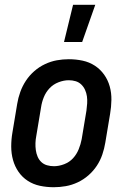

<svg xmlns="http://www.w3.org/2000/svg" viewBox="-20 -776 540 804"><path d="M248 -600 286 -756H379L324 -600ZM205 8Q175 8 147 2Q119 -4 96 -19Q73 -34 57.5 -56.5Q42 -79 34.5 -106Q27 -133 27 -162.5Q27 -192 32 -221L52 -341Q56 -366 65 -391Q74 -416 88.5 -438Q103 -460 123.5 -478Q144 -496 168.5 -507.5Q193 -519 218 -523.5Q243 -528 268 -528Q298 -528 326 -522Q354 -516 377 -501Q400 -486 416 -463.5Q432 -441 439.5 -414Q447 -387 446.5 -357.5Q446 -328 441 -299L421 -179Q417 -154 408.5 -129Q400 -104 385.5 -82Q371 -60 350.5 -42Q330 -24 305.5 -12.5Q281 -1 255.5 3.5Q230 8 205 8ZM206 -80Q227 -80 249 -88.5Q271 -97 286 -113.5Q301 -130 309.5 -151Q318 -172 322 -193L342 -313Q344 -328 345 -343Q346 -358 344 -372.5Q342 -387 336 -400Q330 -413 320 -422.5Q310 -432 296.5 -436Q283 -440 268 -440Q247 -440 225 -431.5Q203 -423 187.5 -406.5Q172 -390 163.5 -369Q155 -348 152 -327L132 -207Q129 -192 128.5 -177Q128 -162 130 -147.5Q132 -133 137.5 -120Q143 -107 153 -97.5Q163 -88 177 -84Q191 -80 206 -80Z"/></svg>

Font: Iosevka SS18 Semibold
Style: Italic
Weight: 600
Italic angle: -9°
Monospace: yes
Designer: Belleve Invis
Foundry: Belleve Invis
Version: Version 25.1.1; ttfautohint (v1.8.4)